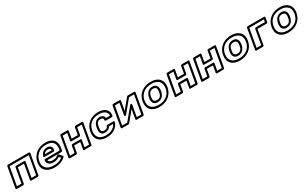

<svg xmlns="http://www.w3.org/2000/svg" viewBox="330 -2444 6912 4359"><g transform="rotate(-30 3786.5 -264.0)"><path d="M603 -25H483L552 -414C555 -429 542 -439 531 -439H319C304 -439 291 -425 289 -414L221 -25H101L186 -503H688ZM620 25C631 25 646 15 649 0L742 -528C744 -539 737 -553 722 -553H170C159 -553 143 -543 140 -528L47 0C45 11 53 25 68 25H237C248 25 263 15 266 0L335 -389H497L429 0C427 11 434 25 449 25Z M1141 -513C1275 -513 1339 -456 1355 -376C1361 -347 1360 -315 1354 -278L1348 -243H968C958 -243 940 -237 939 -215C936 -132 997 -79 1094 -79C1159 -79 1214 -98 1256 -129L1295 -84C1243 -43 1170 -15 1071 -15C926 -15 849 -76 826 -157C818 -185 816 -214 822 -246L826 -265C853 -418 977 -513 1141 -513ZM993 -193H1364C1375 -193 1390 -203 1393 -218L1404 -278C1411 -320 1412 -359 1405 -394C1385 -496 1300 -563 1150 -563C957 -563 807 -443 776 -265L772 -246C765 -207 767 -170 777 -136C806 -34 903 35 1062 35C1185 35 1282 -6 1347 -69C1357 -78 1359 -94 1351 -103L1282 -181C1273 -191 1257 -190 1246 -180C1213 -150 1168 -129 1103 -129C1042 -129 1004 -154 993 -193ZM1246 -326C1259 -402 1211 -449 1128 -449C1035 -449 980 -385 959 -318C956 -308 956 -289 979 -289H1214C1229 -289 1242 -303 1244 -314ZM1197 -339H1019C1038 -374 1067 -399 1120 -399C1178 -399 1198 -376 1197 -339Z M1992 -25H1873L1904 -203C1907 -218 1895 -228 1884 -228H1672C1657 -228 1645 -214 1643 -203L1612 -25H1492L1577 -503H1696L1663 -316C1660 -301 1673 -291 1684 -291H1895C1910 -291 1922 -305 1924 -316L1957 -503H2076ZM2008 25C2019 25 2035 15 2038 0L2131 -528C2133 -539 2125 -553 2110 -553H1941C1930 -553 1914 -543 1911 -528L1879 -341H1717L1750 -528C1752 -539 1745 -553 1730 -553H1561C1550 -553 1534 -543 1531 -528L1438 0C1436 11 1444 25 1459 25H1628C1639 25 1654 15 1657 0L1689 -178H1850L1818 0C1816 11 1824 25 1839 25Z M2525 -513C2643 -513 2707 -469 2728 -406C2733 -391 2736 -374 2735 -357H2626C2624 -415 2576 -449 2511 -449C2393 -449 2350 -355 2335 -271L2333 -257C2318 -171 2327 -79 2447 -79C2509 -79 2565 -106 2589 -158H2699C2684 -118 2653 -88 2618 -65C2575 -37 2511 -15 2438 -15C2296 -15 2230 -76 2213 -161C2207 -190 2207 -222 2213 -257L2216 -271C2243 -425 2360 -513 2525 -513ZM2166 -271 2163 -257C2156 -217 2156 -179 2163 -144C2184 -38 2272 35 2430 35C2513 35 2587 11 2641 -24C2692 -57 2743 -111 2756 -183C2758 -194 2750 -208 2735 -208H2577C2566 -208 2551 -199 2548 -185C2540 -152 2512 -129 2456 -129C2375 -129 2369 -176 2383 -257L2385 -271C2399 -350 2425 -399 2503 -399C2558 -399 2581 -370 2574 -332C2572 -321 2579 -307 2594 -307H2753C2764 -307 2779 -317 2782 -332C2788 -367 2787 -400 2777 -429C2749 -513 2665 -563 2534 -563C2340 -563 2197 -449 2166 -271Z M3316 -503H3447L3362 -25H3243L3296 -326C3296 -326 3283 -376 3253 -340L2992 -25H2860L2945 -503H3065L3012 -203C3012 -203 3026 -153 3056 -189ZM3311 -553C3303 -553 3294 -549 3288 -542L3077 -287L3120 -528C3122 -539 3114 -553 3099 -553H2929C2918 -553 2902 -543 2899 -528L2806 0C2804 11 2812 25 2827 25H2997C3005 25 3014 21 3020 14L3231 -242L3189 0C3187 11 3194 25 3209 25H3379C3390 25 3405 15 3408 0L3501 -528C3503 -539 3496 -553 3481 -553Z M3903 -513C4045 -513 4117 -451 4136 -367C4143 -338 4143 -305 4137 -269L4135 -259C4108 -105 3983 -15 3817 -15C3675 -15 3603 -77 3584 -161C3577 -190 3578 -223 3584 -259L3585 -269C3612 -423 3737 -513 3903 -513ZM4185 -259 4187 -269C4194 -311 4194 -349 4186 -385C4162 -490 4070 -563 3912 -563C3718 -563 3567 -449 3535 -269L3534 -259C3527 -217 3527 -179 3535 -143C3559 -38 3650 35 3808 35C4002 35 4153 -79 4185 -259ZM4017 -269C4033 -357 4009 -449 3892 -449C3776 -449 3720 -356 3705 -269L3703 -259C3687 -169 3709 -79 3828 -79C3945 -79 4000 -170 4016 -259ZM3967 -269 3966 -259C3952 -181 3918 -129 3837 -129C3755 -129 3739 -181 3753 -259L3755 -269C3768 -345 3804 -399 3883 -399C3963 -399 3981 -346 3967 -269Z M4776 -25H4657L4688 -203C4691 -218 4679 -228 4668 -228H4456C4441 -228 4429 -214 4427 -203L4396 -25H4276L4361 -503H4480L4447 -316C4444 -301 4457 -291 4468 -291H4679C4694 -291 4706 -305 4708 -316L4741 -503H4860ZM4792 25C4803 25 4819 15 4822 0L4915 -528C4917 -539 4909 -553 4894 -553H4725C4714 -553 4698 -543 4695 -528L4663 -341H4501L4534 -528C4536 -539 4529 -553 4514 -553H4345C4334 -553 4318 -543 4315 -528L4222 0C4220 11 4228 25 4243 25H4412C4423 25 4438 15 4441 0L4473 -178H4634L4602 0C4600 11 4608 25 4623 25Z M5471 -25H5352L5383 -203C5386 -218 5374 -228 5363 -228H5151C5136 -228 5124 -214 5122 -203L5091 -25H4971L5056 -503H5175L5142 -316C5139 -301 5152 -291 5163 -291H5374C5389 -291 5401 -305 5403 -316L5436 -503H5555ZM5487 25C5498 25 5514 15 5517 0L5610 -528C5612 -539 5604 -553 5589 -553H5420C5409 -553 5393 -543 5390 -528L5358 -341H5196L5229 -528C5231 -539 5224 -553 5209 -553H5040C5029 -553 5013 -543 5010 -528L4917 0C4915 11 4923 25 4938 25H5107C5118 25 5133 15 5136 0L5168 -178H5329L5297 0C5295 11 5303 25 5318 25Z M6012 -513C6154 -513 6226 -451 6245 -367C6252 -338 6252 -305 6246 -269L6244 -259C6217 -105 6092 -15 5926 -15C5784 -15 5712 -77 5693 -161C5686 -190 5687 -223 5693 -259L5694 -269C5721 -423 5846 -513 6012 -513ZM6294 -259 6296 -269C6303 -311 6303 -349 6295 -385C6271 -490 6179 -563 6021 -563C5827 -563 5676 -449 5644 -269L5643 -259C5636 -217 5636 -179 5644 -143C5668 -38 5759 35 5917 35C6111 35 6262 -79 6294 -259ZM6126 -269C6142 -357 6118 -449 6001 -449C5885 -449 5829 -356 5814 -269L5812 -259C5796 -169 5818 -79 5937 -79C6054 -79 6109 -170 6125 -259ZM6076 -269 6075 -259C6061 -181 6027 -129 5946 -129C5864 -129 5848 -181 5862 -259L5864 -269C5877 -345 5913 -399 5992 -399C6072 -399 6090 -346 6076 -269Z M6840 -439H6603C6588 -439 6575 -425 6573 -414L6505 -25H6385L6470 -503H6852ZM6857 -389C6868 -389 6883 -399 6886 -414L6906 -528C6908 -539 6901 -553 6886 -553H6454C6443 -553 6427 -543 6424 -528L6331 0C6329 11 6337 25 6352 25H6521C6532 25 6547 15 6550 0L6619 -389Z M7284 -513C7426 -513 7498 -451 7517 -367C7524 -338 7524 -305 7518 -269L7516 -259C7489 -105 7364 -15 7198 -15C7056 -15 6984 -77 6965 -161C6958 -190 6959 -223 6965 -259L6966 -269C6993 -423 7118 -513 7284 -513ZM7566 -259 7568 -269C7575 -311 7575 -349 7567 -385C7543 -490 7451 -563 7293 -563C7099 -563 6948 -449 6916 -269L6915 -259C6908 -217 6908 -179 6916 -143C6940 -38 7031 35 7189 35C7383 35 7534 -79 7566 -259ZM7398 -269C7414 -357 7390 -449 7273 -449C7157 -449 7101 -356 7086 -269L7084 -259C7068 -169 7090 -79 7209 -79C7326 -79 7381 -170 7397 -259ZM7348 -269 7347 -259C7333 -181 7299 -129 7218 -129C7136 -129 7120 -181 7134 -259L7136 -269C7149 -345 7185 -399 7264 -399C7344 -399 7362 -346 7348 -269Z"/></g></svg>

Font: Asimov
Style: XWidOuIt
Weight: 500
Designer: Google
Version: Version 2.000980; 2014